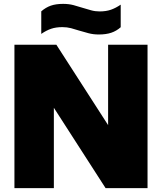

<svg xmlns="http://www.w3.org/2000/svg" viewBox="-20 -971 836 991"><path d="M54.5 0V-740H271L571 -274H538V-740H741.5V0H525L225 -466H258V0ZM490 -793Q461.5 -793 437 -799.5Q412.5 -806 389 -813Q368 -820 346.8 -825.5Q325.5 -831 302 -831Q269 -831 244 -822.5Q219 -814 193 -796V-912.5Q216 -932.5 242.2 -941.8Q268.5 -951 306 -951Q335 -951 359.5 -944.5Q384 -938 407 -930.5Q428.5 -924 449.8 -918Q471 -912 494 -912Q527.5 -912 552.5 -920.8Q577.5 -929.5 603 -947V-830.5Q581 -811 554.2 -802Q527.5 -793 490 -793Z"/></svg>

Font: Encode Sans SC Black
Style: Regular
Weight: 900
Version: Version 3.002